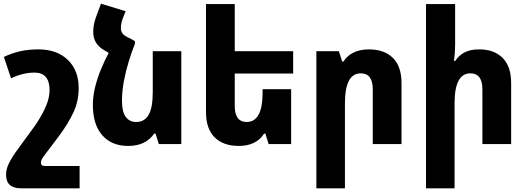

<svg xmlns="http://www.w3.org/2000/svg" viewBox="-20 -782 2859 1042"><path d="M412 240H95Q13 240 13 167Q13 142 23 116.5Q33 91 62 48L172 -103Q212 -163 230.5 -208Q249 -253 249 -293Q249 -388 167 -388Q137 -388 105 -380.5Q73 -373 40 -357L1 -473Q40 -492 86 -503Q132 -514 189 -514Q289 -514 348 -457Q407 -400 407 -304Q407 -234 379.5 -174Q352 -114 301 -45L221 61Q213 71 207.5 81.5Q202 92 202 101Q202 119 224 119H412Z M712 -559V-544Q695 -501 679 -449.5Q663 -398 652.5 -342.5Q642 -287 642 -234Q642 -175 662.5 -147.5Q683 -120 719 -120Q764 -120 786.5 -158.5Q809 -197 809 -282V-504H964V0H842L824 -57H817Q795 -25 760 -7.5Q725 10 675 10Q586 10 535 -48Q484 -106 484 -212Q484 -262 497 -312.5Q510 -363 529.5 -409.5Q549 -456 570 -495L548 -508Q486 -542 486 -608Q486 -632 490.5 -652.5Q495 -673 502 -692L528 -762L662 -721L647 -684Q642 -671 639 -657Q636 -643 636 -631Q636 -612 645.5 -599.5Q655 -587 685 -574Z M1560 -298V0H1438L1420 -57H1413Q1394 -25 1359 -7.5Q1324 10 1276 10Q1191 10 1144.5 -37Q1098 -84 1098 -173V-760H1254V-504H1571V-383H1254V-207Q1254 -120 1319 -120Q1362 -120 1383.5 -160Q1405 -200 1405 -273V-298Z M1697 240V-504H1819L1837 -448H1844Q1863 -479 1898 -496.5Q1933 -514 1982 -514Q2066 -514 2112.5 -467.5Q2159 -421 2159 -332V0H2003V-297Q2003 -384 1938 -384Q1852 -384 1852 -222V240Z M2450 -760V-540Q2450 -518 2448.5 -495.5Q2447 -473 2444 -451H2450Q2470 -481 2501 -497.5Q2532 -514 2581 -514Q2662 -514 2708 -467.5Q2754 -421 2754 -332V0H2598V-297Q2598 -384 2533 -384Q2447 -384 2447 -222V240H2292V-760Z"/></svg>

Font: Noto Sans Armenian SemiCondensed ExtraBold
Style: Regular
Weight: 800
Width: 4
Designer: Monotype Design Team
Foundry: Monotype Imaging Inc.
Version: Version 2.008; ttfautohint (v1.8.4.7-5d5b)